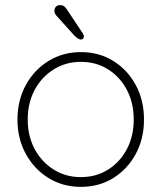

<svg xmlns="http://www.w3.org/2000/svg" viewBox="-20 -718 629 748"><path d="M541 -252Q541 -178 509 -118.5Q477 -59 421.5 -24.5Q366 10 295 10Q225 10 169 -24.5Q113 -59 80.5 -118.5Q48 -178 48 -252Q48 -327 80.5 -386.5Q113 -446 169 -480.5Q225 -515 295 -515Q366 -515 421.5 -480.5Q477 -446 509 -386.5Q541 -327 541 -252ZM501 -252Q501 -317 474.5 -367.5Q448 -418 401.5 -447.5Q355 -477 295 -477Q236 -477 189 -447.5Q142 -418 115 -367.5Q88 -317 88 -252Q88 -188 115 -137.5Q142 -87 189 -57.5Q236 -28 295 -28Q355 -28 401.5 -57.5Q448 -87 474.5 -137.5Q501 -188 501 -252ZM296 -564Q289 -564 282 -569Q275 -574 270 -579L199 -658Q196 -662 194 -665.5Q192 -669 192 -675Q192 -686 198 -692Q204 -698 214 -698Q225 -698 231 -692.5Q237 -687 240 -682L302 -589Q307 -581 307 -576Q307 -572 304 -568Q301 -564 296 -564Z"/></svg>

Font: Quicksand Variable Light
Style: Regular
Weight: 300
Designer: Andrew Paglinawan
Foundry: Andrew Paglinawan
Version: Version 3.004